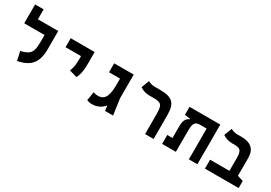

<svg xmlns="http://www.w3.org/2000/svg" viewBox="23 -1589 3471 2455"><g transform="rotate(30 1758.0 -361.0)"><path d="M484.4 -585.9H184.6V-732.4H58.6V-454.1H358.4V-367.2C358.4 -213.4 343.8 -156.2 190.9 -121.6L219.7 9.3C412.1 -27.3 484.4 -125.5 484.4 -318.4Z M980 -192.4C1014.6 -250.5 1022.5 -338.4 1022.5 -414.1V-585.9H668.9V-453.6H897.5V-414.1C897.5 -338.4 891.6 -280.8 866.2 -224.6Z M1327.6 8.8C1400.9 8.8 1460 -23.9 1504.4 -74.7L1513.7 0H1632.3L1599.1 -235.8V-585.9H1310.5V-454.1H1473.1V-365.2C1473.1 -225.6 1450.2 -122.1 1339.8 -122.1C1307.6 -122.1 1286.1 -127.4 1268.1 -134.3L1248 -5.9C1274.4 5.4 1298.8 8.8 1327.6 8.8Z M2231 -345.2C2231 -526.9 2175.8 -585.9 1984.4 -585.9H1900.9C1865.2 -585.9 1825.2 -602.5 1810.5 -611.8L1766.6 -497.1C1798.8 -473.6 1846.2 -454.1 1901.4 -454.1H1966.3C2088.4 -454.1 2105 -426.8 2105 -285.2V0H2231Z M2877.4 0V-585.9H2423.3V-468.3L2507.8 -456.1V-450.7C2463.9 -431.6 2433.6 -401.9 2433.6 -300.8V-131.8H2356.4V0H2559.6V-291.5C2559.6 -394 2565.9 -448.2 2640.6 -454.1H2751.5V0Z M3486.3 -104.5 3400.4 -131.8V-395C3400.4 -521 3330.1 -585.9 3189.9 -585.9H3121.6C3085.9 -585.9 3045.9 -602.5 3031.2 -611.8L2987.3 -497.1C3019.5 -473.6 3066.9 -454.1 3122.1 -454.1H3163.6C3253.9 -454.1 3274.4 -426.3 3274.4 -311.5V-131.8H2988.8V0H3486.3Z"/></g></svg>

Font: CaskaydiaCove Nerd Font
Style: Bold
Weight: 700
Designer: Aaron Bell
Foundry: Saja Typeworks
Version: Version 2111.1;Nerd Fonts 2.3.0